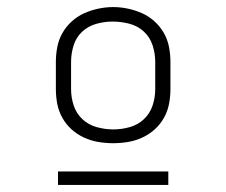

<svg xmlns="http://www.w3.org/2000/svg" viewBox="-20 -722 640 543"><path d="M300 -317Q279 -317 258 -320.5Q237 -324 217.5 -333Q198 -342 182.5 -356Q167 -370 156.5 -388.5Q146 -407 142 -428Q138 -449 138 -470V-547Q138 -568 142 -589Q146 -610 156.5 -628.5Q167 -647 183 -661.5Q199 -676 218 -684.5Q237 -693 258 -697.5Q279 -702 300 -702Q321 -702 342 -697.5Q363 -693 382 -684.5Q401 -676 417 -661.5Q433 -647 443.5 -628.5Q454 -610 458 -589Q462 -568 462 -547V-470Q462 -449 458 -428Q454 -407 443.5 -388.5Q433 -370 417.5 -356Q402 -342 382.5 -333Q363 -324 342 -320.5Q321 -317 300 -317ZM300 -356Q324 -356 347 -362.5Q370 -369 387 -385Q404 -401 411.5 -423.5Q419 -446 419 -470V-547Q419 -571 411.5 -594Q404 -617 386.5 -633Q369 -649 345.5 -655Q322 -661 298 -661Q275 -661 252 -654.5Q229 -648 212 -632Q195 -616 188 -593Q181 -570 181 -547V-470Q181 -446 188.5 -423.5Q196 -401 213 -385Q230 -369 253.5 -362.5Q277 -356 300 -356ZM144 -199V-237H456V-199Z"/></svg>

Font: Iosevka Slab XLtEx
Style: Regular
Weight: 200
Width: 7
Monospace: yes
Designer: Belleve Invis
Foundry: Belleve Invis
Version: Version 11.1.0; ttfautohint (v1.8.3)